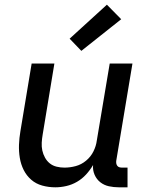

<svg xmlns="http://www.w3.org/2000/svg" viewBox="-20 -791 640 819"><path d="M216 8Q187 8 160 0.5Q133 -7 113 -24.5Q93 -42 81 -66Q69 -90 64.5 -117.5Q60 -145 61 -173.5Q62 -202 67 -231L115 -520H212L162 -217Q159 -200 158 -182.5Q157 -165 160.5 -149Q164 -133 172 -118.5Q180 -104 192.5 -94Q205 -84 221.5 -80Q238 -76 255 -76Q279 -76 303 -82.5Q327 -89 347 -105.5Q367 -122 378.5 -145Q390 -168 393 -192L448 -520H545L476 -106Q475 -100 476 -94Q477 -88 480.5 -83.5Q484 -79 489.5 -77.5Q495 -76 501 -76H524V8H487Q465 8 444.5 3.5Q424 -1 408 -13.5Q392 -26 383.5 -45.5Q375 -65 377 -87Q364 -65 347 -46.5Q330 -28 308.5 -15.5Q287 -3 263 2.5Q239 8 216 8ZM327 -574 277 -626 436 -771 497 -709Z"/></svg>

Font: Iosevka Medium Extended
Style: Italic
Weight: 500
Width: 7
Italic angle: -9°
Monospace: yes
Designer: Belleve Invis
Foundry: Belleve Invis
Version: Version 32.5.0; ttfautohint (v1.8.4)